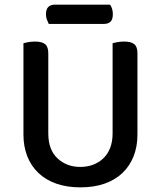

<svg xmlns="http://www.w3.org/2000/svg" viewBox="-20 -793 693 827"><path d="M572 -213Q572 -162 555.5 -120Q539 -78 507.5 -48Q476 -18 430.5 -2Q385 14 326 14Q268 14 222.5 -2Q177 -18 145.5 -48Q114 -78 97.5 -120Q81 -162 81 -213V-607Q88 -609 102 -611.5Q116 -614 131 -614Q160 -614 174 -603Q188 -592 188 -564V-219Q188 -148 227.5 -111Q267 -74 326 -74Q356 -74 381 -83.5Q406 -93 425 -111Q444 -129 454.5 -156Q465 -183 465 -219V-607Q472 -609 486 -611.5Q500 -614 515 -614Q544 -614 558 -603Q572 -592 572 -564ZM190 -690Q186 -698 182 -708.5Q178 -719 178 -731Q178 -754 188.5 -763.5Q199 -773 216 -773H454Q466 -756 466 -732Q466 -709 456 -699.5Q446 -690 428 -690Z"/></svg>

Font: Baloo Tammudu 2 Medium
Style: Regular
Weight: 500
Designer: Maithili Shingre, Omkar Shende and Ek Type
Foundry: Ek Type
Version: Version 1.640;hotconv 1.0.111;makeotfexe 2.5.65597; ttfautoh